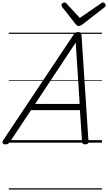

<svg xmlns="http://www.w3.org/2000/svg" viewBox="-71 -1153 874 1552"><path d="M-27 14Q-43 14 -48.5 5Q-54 -4 -45 -20L524 -873Q532 -884 540 -889Q548 -894 562 -894Q575 -894 581 -888.5Q587 -883 588 -867L644 -14Q646 0 639.5 7Q633 14 617 14Q603 14 598 8.5Q593 3 592 -10L575 -263H180L11 -9Q1 5 -6 9.5Q-13 14 -27 14ZM213 -313H573L541 -809ZM761 -1133Q770 -1133 776.5 -1125.5Q783 -1118 783 -1111Q783 -1105 781 -1101.5Q779 -1098 774 -1094L596 -956Q586 -949 579.5 -946Q573 -943 565 -943Q558 -943 552.5 -946.5Q547 -950 541 -957L431 -1097Q429 -1101 427.5 -1105Q426 -1109 426 -1113Q426 -1122 435 -1127.5Q444 -1133 451 -1133Q458 -1133 461.5 -1130Q465 -1127 469 -1122L574 -1008L740 -1122Q748 -1127 751.5 -1130Q755 -1133 761 -1133ZM0 369H753V379H0ZM0 -20H753V0H0ZM0 -505H753V-500H0ZM0 -889H753V-879H0Z"/></svg>

Font: Playwrite HR Guides
Style: Regular
Weight: 400
Designer: Veronika Burian, José Scaglione
Foundry: TypeTogether
Version: Version 1.003